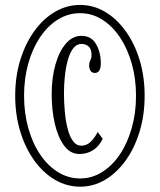

<svg xmlns="http://www.w3.org/2000/svg" viewBox="-20 -726 630 758"><path d="M296.5 11Q243.5 11 197 -16.2Q150.5 -43.5 115.2 -92.5Q80 -141.5 60 -206.8Q40 -272 40 -348Q40 -424 60 -489Q80 -554 115.2 -603Q150.5 -652 197 -679.2Q243.5 -706.5 296.5 -706.5Q349 -706.5 395 -679.2Q441 -652 476.2 -603Q511.5 -554 531.2 -489Q551 -424 551 -348Q551 -272 531.2 -206.8Q511.5 -141.5 476.2 -92.5Q441 -43.5 395 -16.2Q349 11 296.5 11ZM293.5 -118Q257.5 -118 233 -151.2Q208.5 -184.5 196.2 -238.5Q184 -292.5 184 -354Q184 -418.5 198.8 -470.8Q213.5 -523 240 -553.8Q266.5 -584.5 301.5 -584.5Q340.5 -584.5 359.2 -552Q378 -519.5 378 -476Q378 -458 372.2 -448Q366.5 -438 355 -438Q343 -438 337.5 -446.5Q332 -455 332 -467.5Q332 -477 334.2 -482.5Q336.5 -488 339 -493.5Q341.5 -499 341.5 -508.5Q341.5 -531.5 330.2 -542Q319 -552.5 302.5 -552.5Q281.5 -552.5 268 -533.8Q254.5 -515 246.8 -485.5Q239 -456 235.8 -422.5Q232.5 -389 232.5 -359Q232.5 -323 235.8 -286.2Q239 -249.5 246.8 -218.8Q254.5 -188 267.8 -169.5Q281 -151 300.5 -151Q324.5 -151 341.2 -169.5Q358 -188 365.5 -205L385.5 -178Q371 -148 347.2 -133Q323.5 -118 293.5 -118ZM296.5 -21.5Q343 -21.5 383.2 -46.8Q423.5 -72 453.5 -116.8Q483.5 -161.5 500.2 -220.8Q517 -280 517 -348Q517 -415.5 500.2 -474.8Q483.5 -534 453.5 -578.8Q423.5 -623.5 383.2 -648.8Q343 -674 296.5 -674Q249 -674 208.5 -648.8Q168 -623.5 138 -578.8Q108 -534 91.5 -474.8Q75 -415.5 75 -348Q75 -280 91.5 -220.8Q108 -161.5 138 -116.8Q168 -72 208.5 -46.8Q249 -21.5 296.5 -21.5Z"/></svg>

Font: Imbue Light
Style: Regular
Weight: 300
Designer: Tyler Finck
Foundry: Etcetera Type Company
Version: Version 1.102